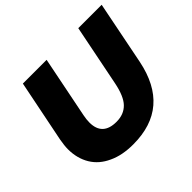

<svg xmlns="http://www.w3.org/2000/svg" viewBox="-163 -909 1132 1132"><g transform="rotate(-45 403.5 -343.0)"><path d="M357 14C296 14 244 4 200 -17C156 -37 122 -66 99 -104C76 -142 64 -187 64 -238C64 -259 67 -284 72 -312L150 -700H348L271 -315C267 -295 265 -277 265 -260C265 -187 304 -150 381 -150C423 -150 456 -163 481 -189C505 -214 523 -256 535 -315L612 -700H807L728 -303C685 -92 562 14 357 14Z"/></g></svg>

Font: My Font
Style: Italic
Weight: 500
Designer: Julieta Ulanovsky
Foundry: Julieta Ulanovsky
Version: ""